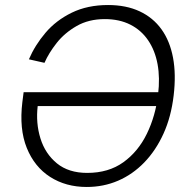

<svg xmlns="http://www.w3.org/2000/svg" viewBox="-20 -732 744 764"><path d="M325 12Q242 12 179.5 -28Q117 -68 86.5 -143.5Q56 -219 69 -326L74 -365H630L623 -310H130Q122 -242 141 -181Q160 -120 206.5 -82Q253 -44 327 -44Q412 -44 471 -86.5Q530 -129 564.5 -200Q599 -271 609 -356Q617 -422 607 -476.5Q597 -531 569.5 -571.5Q542 -612 498.5 -634Q455 -656 397 -656Q333 -656 285 -628.5Q237 -601 205.5 -561Q174 -521 157 -482L95 -496Q119 -552 161 -601.5Q203 -651 265.5 -681.5Q328 -712 410 -712Q482 -712 535.5 -687Q589 -662 622.5 -615.5Q656 -569 668.5 -502.5Q681 -436 671 -352Q661 -267 630.5 -200Q600 -133 554 -85.5Q508 -38 450 -13Q392 12 325 12Z"/></svg>

Font: Inclusive Sans Light
Style: Italic
Weight: 300
Italic angle: -7°
Designer: Olivia King
Foundry: Olivia King
Version: Version 2.004